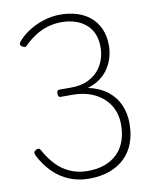

<svg xmlns="http://www.w3.org/2000/svg" viewBox="-115 -1202 1061 1307"><g transform="rotate(-10 415.0 -548.0)"><path d="M394 19Q319 19 256 -7.5Q193 -34 144.5 -83Q96 -132 62 -198Q56 -212 56.5 -220.5Q57 -229 70 -236Q81 -243 89.5 -241.5Q98 -240 103 -230Q134 -172 175.5 -127.5Q217 -83 272 -58.5Q327 -34 394 -34Q460 -34 511 -52.5Q562 -71 598 -106Q634 -141 652.5 -192Q671 -243 671 -306Q671 -383 635 -440.5Q599 -498 533 -530.5Q467 -563 378 -563H298Q289 -563 285 -569.5Q281 -576 281 -589Q281 -603 285.5 -608Q290 -613 298 -613H381Q444 -613 490.5 -633.5Q537 -654 567 -688Q597 -722 611 -764Q625 -806 625 -851Q625 -906 606.5 -946Q588 -986 555.5 -1012Q523 -1038 481 -1050.5Q439 -1063 393 -1063Q341 -1063 295 -1049Q249 -1035 209.5 -1009.5Q170 -984 135 -950Q128 -940 118.5 -940Q109 -940 98 -948Q85 -958 88 -966.5Q91 -975 96 -982Q128 -1020 175 -1050Q222 -1080 278 -1097.5Q334 -1115 393 -1115Q453 -1115 506 -1099Q559 -1083 598.5 -1050Q638 -1017 660.5 -967Q683 -917 683 -851Q683 -811 672 -771.5Q661 -732 638.5 -696.5Q616 -661 579.5 -633.5Q543 -606 492 -591Q573 -573 625.5 -532Q678 -491 703.5 -432.5Q729 -374 729 -305Q729 -231 707.5 -171.5Q686 -112 643 -69.5Q600 -27 537.5 -4Q475 19 394 19Z"/></g></svg>

Font: Playwrite FR Moderne ExtraLight
Style: Regular
Weight: 250
Version: Version 1.002